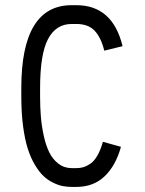

<svg xmlns="http://www.w3.org/2000/svg" viewBox="-20 -716 565 748"><path d="M277.3 12.2H259.8Q241.2 12.2 223.9 8.8Q206.5 5.4 186.3 -4.6Q166 -14.6 149.2 -30.5Q132.3 -46.4 116 -73.7Q99.6 -101.1 88.1 -137Q76.7 -172.9 69.8 -224.9Q63 -276.9 63 -339.8V-372.6Q63 -695.8 259.3 -695.8H277.3Q418.9 -695.8 457.5 -536.1L386.2 -518.6Q373.5 -570.3 348.6 -596.4Q323.7 -622.6 277.3 -622.6H259.3Q198.2 -622.6 167.2 -564Q136.2 -505.4 136.2 -372.6V-339.8Q136.2 -298.3 139.2 -262Q142.1 -225.6 150.4 -187.5Q158.7 -149.4 171.9 -122.6Q185.1 -95.7 207.5 -78.4Q230 -61 259.8 -61H277.3Q292 -61 304.2 -64.5Q316.4 -67.9 331.3 -77.6Q346.2 -87.4 358.9 -109.1Q371.6 -130.9 380.9 -163.6L451.2 -144Q431.2 -71.3 387.9 -29.5Q344.7 12.2 277.3 12.2Z"/></svg>

Font: Anka/Coder Condensed
Style: Regular
Weight: 400
Width: 4
Monospace: yes
Version: Version 1.100